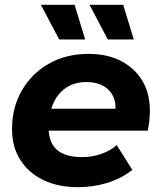

<svg xmlns="http://www.w3.org/2000/svg" viewBox="-20 -770 668 798"><path d="M305 8Q221 8 159.5 -22Q98 -52 64 -106Q30 -160 30 -233Q30 -323 70.5 -393.5Q111 -464 182.5 -505Q254 -546 347 -546Q426 -546 483 -516.5Q540 -487 571.5 -434.5Q603 -382 603 -309Q603 -288 600.5 -267Q598 -246 594 -227H149L165 -318H521L457 -290Q465 -335 452 -365.5Q439 -396 410 -412.5Q381 -429 340 -429Q289 -429 253.5 -404.5Q218 -380 200 -337Q182 -294 182 -240Q182 -178 216.5 -147.5Q251 -117 321 -117Q362 -117 400 -130Q438 -143 465 -167L530 -64Q483 -27 424.5 -9.5Q366 8 305 8ZM428 -606 352 -750H492L536 -606ZM226 -606 150 -750H290L334 -606Z"/></svg>

Font: MOST Montserrat
Style: Bold Italic
Weight: 700
Italic angle: -11.3°
Designer: Julieta Ulanovsky
Foundry: Julieta Ulanovsky
Version: Version 8.000;March 11, 2024;FontCreator 15.0.0.2926 64-bit